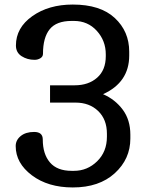

<svg xmlns="http://www.w3.org/2000/svg" viewBox="-20 -812 640 844"><path d="M295 -61H305Q364 -61 407 -103Q450 -145 450 -211V-224Q450 -287 411.5 -324Q373 -361 312 -361H200V-437H308Q369 -437 407 -470.5Q445 -504 445 -565V-573Q445 -633 405.5 -676.5Q366 -720 305 -720H295Q228 -720 198.5 -683.5Q169 -647 169 -576Q169 -563 157.5 -556Q146 -549 132 -549Q100 -549 75 -565Q50 -581 50 -612Q50 -690 122 -741Q194 -792 300 -792Q421 -792 484.5 -733Q548 -674 548 -585V-568Q548 -450 433 -398Q486 -375 519.5 -330Q553 -285 553 -220V-203Q553 -113 484.5 -50.5Q416 12 300 12Q191 12 120 -41.5Q49 -95 49 -170Q49 -196 71 -214Q93 -232 130 -232Q168 -232 168 -199Q168 -135 199.5 -98Q231 -61 295 -61Z"/></svg>

Font: Coupeur_Texte
Style: Regular
Weight: 400
Designer: Léa Rolland
Version: Version 1.000;PS 001.000;hotconv 1.0.88;makeotf.lib2.5.64775